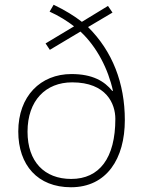

<svg xmlns="http://www.w3.org/2000/svg" viewBox="-20 -779 604 809"><path d="M206 -759 189 -730C227 -713 264 -690 292 -668L172 -596L190 -569L319 -646C388 -582 436 -488 456 -396H453C420 -437 370 -467 281 -467C151 -467 57 -374 57 -225C57 -83 139 10 279 10C430 10 506 -111 506 -273C506 -428 454 -563 351 -665L454 -726L435 -754L325 -687C293 -712 254 -736 206 -759ZM284 -432C429 -432 466 -341 466 -278C466 -113 399 -25 280 -25C167 -25 96 -98 96 -224C96 -356 173 -432 284 -432Z"/></svg>

Font: Noto Sans Gurmukhi UI ExtraLight
Style: Regular
Weight: 200
Designer: Jelle Bosma - Monotype Design Team
Foundry: Monotype Imaging Inc.
Version: Version 2.004